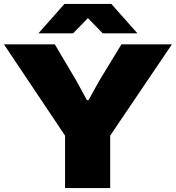

<svg xmlns="http://www.w3.org/2000/svg" viewBox="-29 -954 892 974"><path d="M301 0V-266L-9 -729H249L358 -545L412 -446H420L475 -545L587 -729H843L530 -266V0ZM166 -785 298 -934H536L668 -785H492L417 -862L342 -785Z"/></svg>

Font: Mona Sans Expanded Black
Style: Regular
Weight: 900
Width: 7
Designer: Deni Anggara
Foundry: GitHub
Version: Version 2.000